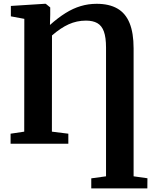

<svg xmlns="http://www.w3.org/2000/svg" viewBox="-20 -774 814 1034"><path d="M471.5 240.5V186.5L551 175.5V-517.5Q551 -572.5 539.5 -604.2Q528 -636 504 -649.5Q480 -663 443 -663Q393.5 -663 349.5 -643Q305.5 -623 260 -583L259.5 -65L348 -54V0H37V-54L110.5 -65L111 -672.5L38.5 -686V-742L219.5 -753.5H226.5L250.5 -734V-695.5L249 -639.5Q292 -678 332.8 -703.5Q373.5 -729 414.8 -741.2Q456 -753.5 500.5 -753.5Q567.5 -753.5 611.8 -728.2Q656 -703 677.8 -649.8Q699.5 -596.5 699.5 -513.5V175.5L774 186L773.5 240.5Z"/></svg>

Font: Merriweather 36pt
Style: Bold
Weight: 700
Designer: Eben Sorkin
Foundry: Eben Sorkin
Version: Version 2.100